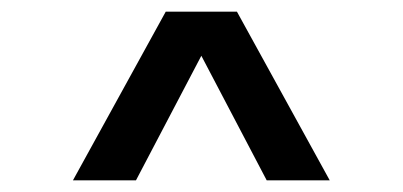

<svg xmlns="http://www.w3.org/2000/svg" viewBox="-20 -836 690 329"><path d="M105 -527 264 -816H386L545 -527H437L299 -790H351L213 -527Z"/></svg>

Font: Martian Mono SemiCondensed
Style: Regular
Weight: 400
Width: 4
Designer: Roman Shamin
Foundry: Evil Martians
Version: Version 1.000